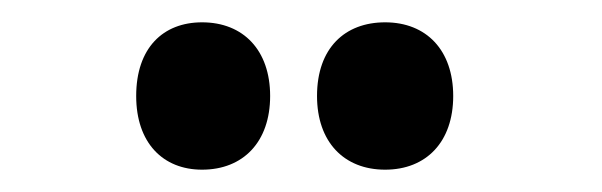

<svg xmlns="http://www.w3.org/2000/svg" viewBox="-20 -767 539 172"><path d="M102 -681C102 -639 126 -615 161 -615C198 -615 222 -640 222 -681C222 -722 198 -747 161 -747C126 -747 102 -724 102 -681ZM264 -681C264 -640 288 -615 325 -615C362 -615 386 -640 386 -681C386 -722 362 -747 325 -747C289 -747 264 -724 264 -681Z"/></svg>

Font: Noto Sans Gurmukhi ExtraCondensed
Style: Bold
Weight: 700
Width: 2
Designer: Jelle Bosma - Monotype Design Team
Foundry: Monotype Imaging Inc.
Version: Version 2.004